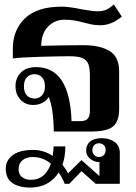

<svg xmlns="http://www.w3.org/2000/svg" viewBox="-20 -594 616 867"><path d="M295 -340Q247 -340 159.5 -337.5Q72 -335 38 -330V-374Q38 -459 93 -511.5Q148 -564 259 -564Q291 -564 349 -552Q358 -551 380.5 -547Q403 -543 419 -543Q441 -543 457 -549Q473 -555 494 -574L530 -519Q483 -480 434 -480Q409 -480 387.5 -485Q366 -490 362 -491Q336 -498 316.5 -501.5Q297 -505 270 -505Q228 -505 197.5 -474.5Q167 -444 166 -387Q201 -388 257.5 -389Q314 -390 356 -390Q431 -390 474.5 -364Q518 -338 518 -270V-102Q518 -46 490.5 -23Q463 0 389 0H223Q221 -108 200 -156Q190 -139 171.5 -129.5Q153 -120 130 -120Q95 -120 72.5 -144Q50 -168 50 -205Q50 -241 74 -266Q98 -291 143 -291Q295 -291 303 -47H342Q367 -47 376.5 -58.5Q386 -70 386 -93V-252Q386 -286 379 -304.5Q372 -323 352.5 -331.5Q333 -340 295 -340ZM183 -204Q183 -231 169.5 -245Q156 -259 136 -259Q115 -259 101.5 -245Q88 -231 88 -204Q88 -177 101.5 -163Q115 -149 136 -149Q156 -149 169.5 -163.5Q183 -178 183 -204ZM521 97V236H412L348 179L293 236H272Q262 209 245 185Q201 253 116 253Q66 253 36 232.5Q6 212 6 167Q6 130 37.5 106.5Q69 83 130 83Q177 83 218 110Q222 84 222 67H275Q275 114 262 150Q281 174 287 189L348 129L429 201V138Q405 138 387 123Q369 108 369 86Q369 60 387 45Q405 30 440 30Q474 30 497.5 47Q521 64 521 97ZM457 84Q457 69 448.5 61Q440 53 427 53Q414 53 405.5 61.5Q397 70 397 84Q397 98 406 106.5Q415 115 427 115Q440 115 448.5 106.5Q457 98 457 84ZM210 145Q173 115 128 115Q99 115 81.5 129.5Q64 144 64 170Q64 194 80 206Q96 218 120 218Q184 218 210 145Z"/></svg>

Font: Trirong SemiBold
Style: Regular
Weight: 600
Designer: Katatrad Team
Foundry: CadsonDemak
Version: Version 1.000